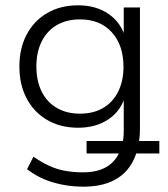

<svg xmlns="http://www.w3.org/2000/svg" viewBox="-20 -515 631 723"><path d="M294 188Q233 188 178.5 171.5Q124 155 82 122L106 75Q136 96 165.5 109.5Q195 123 226.5 128.5Q258 134 292 134Q347 134 382 113Q417 92 432 52L444 63H306V16H448L440 30Q443 18 444.5 5Q446 -8 446 -22V-158H453Q437 -99 389.5 -66.5Q342 -34 274 -34Q208 -34 158 -63Q108 -92 80.5 -144Q53 -196 53 -265Q53 -333 80.5 -385Q108 -437 158 -466Q208 -495 274 -495Q342 -495 389.5 -462Q437 -429 453 -370H446V-487H507V-31Q507 -14 505.5 2Q504 18 501 32L496 16H580V63H477L496 53Q477 120 426 154Q375 188 294 188ZM281 -87Q332 -87 368.5 -108.5Q405 -130 425 -170Q445 -210 445 -263Q445 -345 401 -393.5Q357 -442 281 -442Q231 -442 194 -420.5Q157 -399 137 -359Q117 -319 117 -265Q117 -210 137 -170Q157 -130 194 -108.5Q231 -87 281 -87Z"/></svg>

Font: Nunito Sans 11pt Light
Style: Regular
Weight: 300
Version: Version 3.101;gftools[0.9.27]